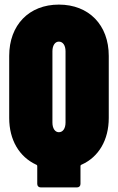

<svg xmlns="http://www.w3.org/2000/svg" viewBox="-20 -728 513 835"><path d="M236 -708C106 -708 20 -619 20 -485V-215C20 -119 64 -46 137 -12C141 -11 142 -8 142 -5V72C142 81 148 87 157 87H315C324 87 330 81 330 72V-5C330 -8 331 -11 335 -12C409 -45 453 -119 453 -215V-485C453 -619 367 -708 236 -708ZM208 -505C208 -530 219 -547 236 -547C254 -547 265 -530 265 -505V-195C265 -170 254 -153 236 -153C219 -153 208 -170 208 -195Z"/></svg>

Font: Barlow Condensed Black
Style: Regular
Weight: 900
Width: 3
Designer: Jeremy Tribby
Foundry: Tribby Type
Version: Version 1.422;hotconv 1.0.109;makeotfexe 2.5.65596